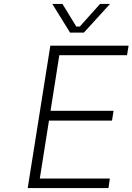

<svg xmlns="http://www.w3.org/2000/svg" viewBox="-20 -964 679 984"><path d="M122 0 238 -730H639L631 -681H284L239 -396H562L554 -346H231L184 -49H543L536 0ZM339 -797 248 -944H300L371 -828H389L493 -944H544L410 -797Z"/></svg>

Font: Sora ExtraLight
Style: Italic
Weight: 200
Designer: Jonathan Barnbrook, Juli√°n Moncada
Version: Version 1.000